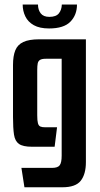

<svg xmlns="http://www.w3.org/2000/svg" viewBox="-20 -642 436 840"><path d="M86.9 177.3 73.7 92.5H207.7Q233.1 92.5 241.4 80.8Q249.8 69.1 249.8 39.1V-384.9H180.1Q163.3 -384.9 155.2 -380Q147.2 -375.1 145 -364.6Q142.9 -354 142.9 -335.5V-137.4Q142.9 -114.3 145.9 -103.1Q148.9 -91.9 156.4 -88.5Q163.9 -85.1 178.4 -85.1H229.6L219 0H119.8Q80.5 0 63 -12.3Q45.5 -24.6 41.2 -53.3Q36.9 -81.9 36.9 -130.3V-357.9Q36.9 -396.9 46.9 -421.7Q56.8 -446.4 81.8 -458.2Q106.8 -470 151.8 -470H355.8V67.2Q355.8 120.1 333.3 148.7Q310.9 177.3 253 177.3ZM194.7 -517.5Q153.4 -517.5 127.9 -531.8Q102.5 -546.1 90.9 -570.1Q79.2 -594.1 79.2 -622.3H146.2Q146.2 -599.3 158 -583.7Q169.9 -568.2 196 -568.2Q225.4 -568.2 237.6 -583.6Q249.8 -598.9 250.5 -622.3H316.8Q316.8 -576.4 287.8 -546.9Q258.9 -517.5 194.7 -517.5Z"/></svg>

Font: Smooch Sans Thin
Style: Regular
Weight: 100
Designer: Robert E. Leuschke
Foundry: Robert E. Leuschke
Version: Version 1.010